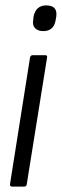

<svg xmlns="http://www.w3.org/2000/svg" viewBox="-20 -690 229 710"><path d="M25 0Q16 0 17 -9L91 -477Q93 -486 101 -486H147Q156 -486 154 -477L79 -9Q78 0 70 0ZM140 -575Q120 -575 109.5 -586Q99 -597 103 -617L104 -628Q112 -670 151 -670Q194 -670 188 -628L186 -617Q180 -575 140 -575Z"/></svg>

Font: Sofia Sans Extra Condensed
Style: Italic
Weight: 400
Italic angle: -9°
Designer: Botio Nikoltchev, Ani Petrova
Foundry: lettersoup
Version: Version 4.101; ttfautohint (v1.8.4.7-5d5b)